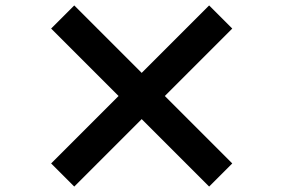

<svg xmlns="http://www.w3.org/2000/svg" viewBox="-20 -735 1040 706"><path d="M416 -382 168 -630 253 -715 501 -467 749 -715 834 -630 586 -382 834 -134 749 -49 501 -297 253 -49 168 -134Z"/></svg>

Font: Kinto Sans Black
Style: Regular
Weight: 900
Designer: Authors: Ryoko NISHIZUKA  (kana & ideographs); Paul D. Hunt (Latin, Greek & Cyrillic); Wenlong ZHANG  (bopomofo); Sandol
Foundry: Adobe Systems Incorporated, ookami Inc.
Version: Version 0.001